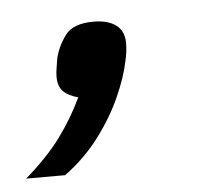

<svg xmlns="http://www.w3.org/2000/svg" viewBox="-62 -151 367 319"><g transform="rotate(-5 121.5 8.0)"><path d="M104 -117Q128 -117 141.5 -107Q155 -97 155 -77Q155 -70 154 -62Q153 -54 151 -46Q146 -21 131.5 11.5Q117 44 93 76Q69 108 35 133H-30Q7 101 29.5 70.5Q52 40 68 6Q52 2 43.5 -6.5Q35 -15 35 -31Q35 -38 36.5 -46.5Q38 -55 39 -62Q44 -82 57 -99.5Q70 -117 104 -117Z"/></g></svg>

Font: IBM Plex Sans
Style: Italic
Weight: 400
Italic angle: -11.31°
Designer: Mike Abbink, Paul van der Laan, Pieter van Rosmalen
Foundry: Bold Monday
Version: Version 3.201